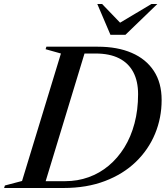

<svg xmlns="http://www.w3.org/2000/svg" viewBox="-58 -938 831 958"><path d="M267.5 -34Q329 -34 384 -53.8Q439 -73.5 484.2 -111.2Q529.5 -149 562.5 -202.2Q595.5 -255.5 613.2 -322.5Q631 -389.5 631 -468Q631 -533 607 -578.2Q583 -623.5 536 -647.2Q489 -671 418.5 -671H306L308.5 -705H430Q528 -705 599.2 -674.2Q670.5 -643.5 709.5 -584.2Q748.5 -525 748.5 -439Q748.5 -350 715.8 -270.8Q683 -191.5 620 -130.5Q557 -69.5 466 -34.8Q375 0 259 0H92.5L104 -34ZM246 -671 169.5 -692.5 173.5 -705H374L159.5 0H-37.5L-33.5 -12.5L52 -35ZM727 -918 568 -764.5H493L427.5 -918H451.5L554.5 -811H518L697.5 -918Z"/></svg>

Font: Newsreader 60pt Medium
Style: Italic
Weight: 500
Italic angle: -17°
Designer: Hugues Gentile
Foundry: Production Type
Version: Version 1.003